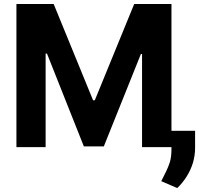

<svg xmlns="http://www.w3.org/2000/svg" viewBox="-20 -748 1012 976"><path d="M63.5 -727.5Q110.4 -727.5 252.9 -727.5Q302.7 -605.5 453.1 -238.3Q455.1 -238.3 461.9 -238.3Q511.7 -360.4 662.1 -727.5Q709 -727.5 851.6 -727.5Q851.6 -545.9 851.6 0Q814.5 0 702.1 0Q702.1 -118.2 702.1 -473.6Q701.2 -473.6 696.3 -473.6Q649.4 -355.5 507.8 -3.9Q482.4 -3.9 406.2 -3.9Q359.4 -121.1 218.8 -475.6Q216.8 -475.6 211.9 -475.6Q211.9 -356.4 211.9 0Q174.8 0 63.5 0Q63.5 -181.6 63.5 -727.5ZM971.7 -83Q971.7 -61.5 971.7 2Q971.7 2.9 971.7 3.9Q971.7 42 960.9 79.1Q949.2 117.2 928.7 149.4Q907.2 183.6 880.9 208Q853.5 196.3 799.8 172.9Q811.5 149.4 823.2 126Q835 102.5 843.8 75.2Q851.6 47.9 851.6 10.7Q851.6 -20.5 851.6 -83Q881.8 -83 971.7 -83Z"/></svg>

Font: DeepSea
Style: Bold
Weight: 700
Designer: Stem
Version: Version 3.019;git-0a5106e0b